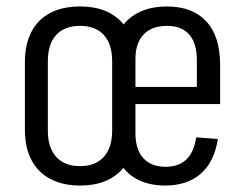

<svg xmlns="http://www.w3.org/2000/svg" viewBox="-20 -567 757 594"><path d="M228 7Q174 7 135.5 -13.5Q97 -34 77 -72.5Q57 -111 57 -166V-374Q57 -429 77 -468Q97 -507 135.5 -527Q174 -547 228 -547Q282 -547 320 -526.5Q358 -506 378.5 -467.5Q399 -429 399 -374V-166Q399 -111 378.5 -72.5Q358 -34 320 -13.5Q282 7 228 7ZM228 -53Q275 -53 301 -81.5Q327 -110 327 -163V-377Q327 -431 301 -459Q275 -487 228 -487Q180 -487 154 -459Q128 -431 128 -377V-163Q128 -110 154 -81.5Q180 -53 228 -53ZM491 7Q440 7 403 -13Q366 -33 347 -71.5Q328 -110 328 -164V-376Q328 -431 348 -469Q368 -507 406 -527Q444 -547 497 -547Q575 -547 618 -501Q661 -455 661 -366V-245H386V-298H602L589 -264V-381Q589 -433 565.5 -460Q542 -487 497 -487Q450 -487 424.5 -460.5Q399 -434 399 -384V-155Q399 -104 423.5 -77.5Q448 -51 492 -51Q533 -51 556.5 -73.5Q580 -96 587 -142L654 -137Q643 -66 601 -29.5Q559 7 491 7Z"/></svg>

Font: Pathway Extreme Condensed Light
Style: Regular
Weight: 300
Width: 3
Version: Version 1.001;gftools[0.9.26]